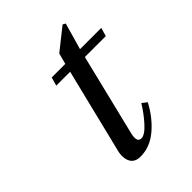

<svg xmlns="http://www.w3.org/2000/svg" viewBox="-186 -708 811 811"><g transform="rotate(-45 219.5 -302.0)"><path d="M125 -86 215 -452H132L143 -490H224L237 -539L334 -616L346 -609L312 -490H439L428 -452H303L214 -88Q202 -40 229 -40Q250 -40 281 -74.5Q312 -109 334 -146L356 -129Q323 -67 275.5 -27.5Q228 12 172 12Q136 12 124 -15.5Q112 -43 125 -86Z"/></g></svg>

Font: Heuristica
Style: Italic
Weight: 400
Italic angle: -13°
Version: Version 1.0.2